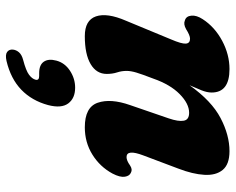

<svg xmlns="http://www.w3.org/2000/svg" viewBox="-92 -415 779 635"><g transform="rotate(90 297.5 -97.5)"><path d="M47.5 -319.5Q33.5 -323.5 31.8 -340.8Q30 -358 43.5 -378.5Q69.5 -418.5 115 -442.8Q160.5 -467 208.5 -467Q286 -467 286 -408Q286 -393 278.8 -374.8Q271.5 -356.5 262 -335Q314 -408 370.5 -437.5Q427 -467 480 -467Q523.5 -467 542 -444.5Q560.5 -422 558.2 -383.8Q556 -345.5 537.5 -297.5L494 -182Q473 -126.5 499.5 -126.5Q511 -126.5 527 -138Q540.5 -147 551 -141Q562 -136.5 564.5 -120.8Q567 -105 554 -80Q531.5 -38.5 491.2 -13.5Q451 11.5 401 11.5Q334.5 11.5 319.8 -31.2Q305 -74 327.5 -138L371.5 -266Q382.5 -298 379.2 -315.8Q376 -333.5 353 -333.5Q323 -333.5 291.2 -302.2Q259.5 -271 240 -215Q225.5 -177.5 220 -159Q214.5 -140.5 214.5 -126.5Q214.5 -110.5 219.5 -95.2Q224.5 -80 224.5 -61Q224.5 -27 192 -7.8Q159.5 11.5 99.5 11.5Q47 11.5 34.2 -25.2Q21.5 -62 48.5 -124.5L110 -273Q125.5 -309 124.2 -322.8Q123 -336.5 108 -336.5Q97 -336.5 76.5 -323.5Q59.5 -314 47.5 -319.5ZM222 162.5Q194.5 162.5 184 147Q173.5 131.5 180.5 105.5Q188 77.5 214 60.5Q240 43.5 270 43.5Q305 43.5 322 66.2Q339 89 327.5 133Q313 186.5 276.8 221.5Q240.5 256.5 181.5 270.5Q161 275 152 268.5Q143 262 144 249.5Q145 238.5 153 229.2Q161 220 178 215.5Q214 206 227.2 196Q240.5 186 243.5 175Q247 162.5 231.5 162.5Z"/></g></svg>

Font: Fraunces 72pt SuperSoft
Style: Bold Italic
Weight: 700
Italic angle: -16°
Version: Version 1.000;[0bf87f6ff]